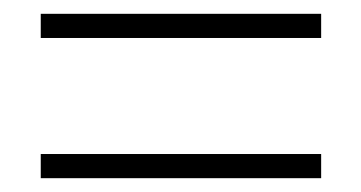

<svg xmlns="http://www.w3.org/2000/svg" viewBox="-20 -460 523 278"><path d="M39 -440H445V-405H39ZM39 -237H445V-202H39Z"/></svg>

Font: Argentum Sans ExtraLight
Style: Regular
Weight: 275
Designer: Julieta Ulanovsky (Modified by Cristiano Sobral)
Foundry: Julieta Ulanovsky
Version: Version 1.000; ttfautohint (v1.5.65-e2d9)